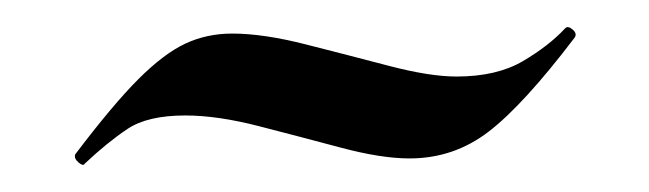

<svg xmlns="http://www.w3.org/2000/svg" viewBox="-20 -265 483 143"><path d="M43 -143Q42 -141 38.5 -144Q35 -147 36 -150Q64 -187 83 -206Q102 -225 118 -232.5Q134 -240 153 -240Q176 -240 207.5 -232Q239 -224 269.5 -216Q300 -208 320 -208Q350 -208 369.5 -219.5Q389 -231 401 -244Q403 -246 406.5 -243Q410 -240 408 -237Q370 -187 344 -167Q318 -147 285 -147Q264 -147 234 -155Q204 -163 173 -171Q142 -179 118 -179Q90 -179 75 -169Q60 -159 43 -143Z"/></svg>

Font: Cormorant Light
Style: Bold Italic
Weight: 700
Italic angle: -10°
Version: Version 4.000